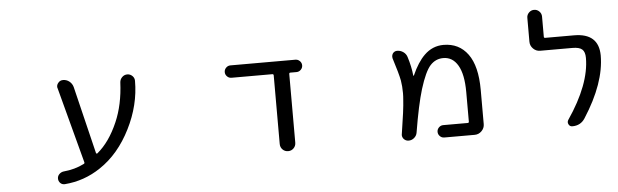

<svg xmlns="http://www.w3.org/2000/svg" viewBox="-49 -888 3597 1117"><g transform="rotate(-5 1750.0 -329.0)"><path d="M485.4 -106.4Q486.3 -104.5 488.8 -103.5Q491.2 -102.5 493.2 -104.5Q565.4 -164.1 613.3 -275.4Q656.2 -374 662.1 -503.9Q663.1 -521.5 675.8 -534.2Q688.5 -546.9 706.1 -546.9Q723.6 -546.9 736.3 -534.2Q748 -522.5 748 -505.9Q748 -364.3 679.7 -228.5Q610.4 -89.8 499 -15.6Q403.3 48.8 289.1 57.6Q287.1 57.6 286.1 57.6Q272.5 57.6 262.7 47.9Q252 37.1 252 21.5Q252 6.8 262.7 -3.9Q273.4 -14.6 288.1 -16.6Q354.5 -22.5 408.2 -49.8Q415 -52.7 413.1 -59.6L295.9 -501Q293.9 -505.9 293.9 -510.7Q293.9 -522.5 301.8 -532.2Q312.5 -546.9 331.1 -546.9Q351.6 -546.9 367.7 -534.2Q383.8 -521.5 389.6 -501Z M1645.5 -66.4Q1645.5 -46.9 1632.3 -33.7Q1619.1 -20.5 1600.1 -20.5Q1581.1 -20.5 1567.9 -33.7Q1554.7 -46.9 1554.7 -66.4V-466.8Q1554.7 -474.6 1546.9 -474.6H1308.6Q1293.9 -474.6 1283.2 -485.4Q1272.5 -496.1 1272.5 -510.7Q1272.5 -525.4 1283.2 -536.1Q1293.9 -546.9 1308.6 -546.9H1688.5Q1703.1 -546.9 1713.9 -536.1Q1724.6 -525.4 1724.6 -510.7Q1724.6 -496.1 1713.9 -485.4Q1703.1 -474.6 1688.5 -474.6H1652.3Q1645.5 -474.6 1645.5 -466.8Z M2511.7 -20.5Q2497.1 -20.5 2486.3 -31.2Q2475.6 -42 2475.6 -56.6Q2475.6 -71.3 2486.3 -82Q2497.1 -92.8 2511.7 -92.8H2654.3Q2662.1 -92.8 2662.1 -99.6V-272.5Q2662.1 -376 2631.3 -428.7Q2600.6 -481.4 2545.9 -481.4Q2501 -481.4 2469.7 -447.3Q2438.5 -413.1 2407.2 -312.5Q2379.9 -222.7 2353.5 -62.5Q2350.6 -44.9 2336.4 -32.7Q2322.3 -20.5 2303.7 -20.5Q2287.1 -20.5 2275.4 -33.2Q2266.6 -43.9 2266.6 -56.6Q2266.6 -59.6 2267.6 -63.5Q2290 -204.1 2293 -259.8Q2294.9 -280.3 2294.9 -298.8Q2294.9 -338.9 2289.1 -373Q2281.2 -414.1 2252 -505.9Q2251 -510.7 2251 -515.6Q2251 -525.4 2256.8 -534.2Q2266.6 -546.9 2282.2 -546.9Q2301.8 -546.9 2317.9 -535.6Q2334 -524.4 2339.8 -505.9Q2358.4 -447.3 2363.3 -395.5Q2363.3 -394.5 2364.7 -394Q2366.2 -393.6 2367.2 -395.5Q2400.4 -470.7 2441.4 -510.7Q2489.3 -557.6 2553.7 -557.6Q2644.5 -557.6 2695.8 -487.3Q2747.1 -417 2747.1 -278.3V-78.1Q2747.1 -54.7 2730 -37.6Q2712.9 -20.5 2689.5 -20.5Z M3315.4 -546.9Q3459 -546.9 3460 -417Q3460 -255.9 3334 -60.5Q3308.6 -20.5 3259.8 -20.5Q3245.1 -20.5 3238.3 -33.7Q3231.4 -46.9 3239.3 -59.6Q3373 -255.9 3373 -410.2Q3373 -445.3 3356.4 -460Q3339.8 -474.6 3299.8 -474.6H3111.3Q3087.9 -474.6 3070.8 -491.7Q3053.7 -508.8 3053.7 -532.2V-671.9Q3053.7 -689.5 3066.4 -702.1Q3079.1 -714.8 3096.7 -714.8Q3114.3 -714.8 3127 -702.1Q3139.6 -689.5 3139.6 -671.9V-554.7Q3139.6 -546.9 3146.5 -546.9Z"/></g></svg>

Font: Rounded Mgen+ 1mn regular
Style: Regular
Weight: 400
Designer: [Source Han Sans]
Ryoko NISHIZUKA  (kana & ideographs); Paul D. Hunt (Latin, Greek & Cyrillic); Wenlong ZHANG  (bopomofo
Version: Version 1.059.20150602